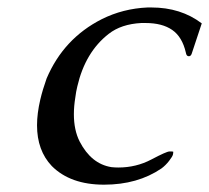

<svg xmlns="http://www.w3.org/2000/svg" viewBox="-20 -487 565 519"><path d="M389.2 -466.8Q468.8 -466.8 525.4 -423.8L498 -341.3Q495.6 -335 490.7 -335Q490.2 -335 489.7 -335Q483.9 -335.4 482.4 -344.7Q472.7 -387.2 445.6 -406Q418.5 -424.8 373.5 -424.8H361.8Q307.6 -421.9 273.9 -395.5Q210.4 -346.2 189 -253.4Q185.5 -239.3 183.6 -223.6Q179.7 -199.7 179.7 -178.2Q179.7 -135.3 195.3 -104.5Q226.6 -43.9 281.2 -35.2Q291 -34.2 299.8 -34.2Q348.1 -34.2 389.2 -55.9Q430.2 -77.6 438.2 -77.6Q446.3 -77.6 448.2 -77.1Q448.7 -74.7 447.5 -69.3Q446.3 -64 437 -52Q427.7 -40 416.5 -31.7Q352.1 12.2 261.2 12.2Q170.4 12.2 120.1 -38.1Q80.1 -80.1 80.1 -148.4Q80.1 -180.2 88.9 -217.8Q95.2 -244.6 106 -274.9Q151.9 -382.8 254.9 -435.1Q312.5 -463.9 378.9 -466.8Z"/></svg>

Font: Caudex
Style: Italic
Weight: 400
Italic angle: -13°
Version: Version 1.04